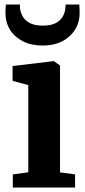

<svg xmlns="http://www.w3.org/2000/svg" viewBox="-20 -842 381 862"><path d="M37.5 0V-59L107 -68.5V-460L36.5 -479V-545.5L220 -567.5H222L249.5 -548V-68L317 -59V0ZM172.5 -637.5Q120.5 -637.5 83 -656.5Q45.5 -675.5 25 -708.5Q4.5 -741.5 4.5 -783.5Q4.5 -792.5 5 -803.8Q5.5 -815 6.5 -821.5H69.5Q69.5 -817.5 69.5 -812.8Q69.5 -808 70 -802.5Q73 -783.5 83.2 -766.2Q93.5 -749 115 -738Q136.5 -727 172.5 -727Q208.5 -727 229.5 -738Q250.5 -749 260.8 -766.2Q271 -783.5 273 -802Q274 -807.5 274.2 -812.5Q274.5 -817.5 274.5 -821.5H336Q336.5 -815 337 -804Q337.5 -793 337.5 -784Q337.5 -742 316.8 -708.8Q296 -675.5 259 -656.5Q222 -637.5 172.5 -637.5Z"/></svg>

Font: Merriweather 20pt
Style: Bold
Weight: 700
Version: Version 2.100